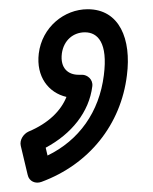

<svg xmlns="http://www.w3.org/2000/svg" viewBox="-20 -189 332 416"><path d="M83 148 79 131C135 101 173 54 180 -2C182 -17 169 -27 158 -27H150C128 -27 110 -41 114 -73C118 -102 139 -119 164 -119C192 -119 214 -96 205 -26C195 54 151 115 83 148ZM40 190C43 204 57 210 70 205C173 167 242 81 255 -26C265 -104 239 -169 170 -169C119 -169 71 -130 64 -73C58 -23 85 12 124 21C112 51 85 78 42 96C31 101 22 114 25 127Z"/></svg>

Font: Falling Sky
Style: CondOuObl
Weight: 400
Designer: Paul D. Hunt
Foundry: Adobe Systems Incorporated
Version: Version 1.02